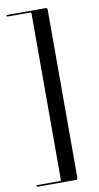

<svg xmlns="http://www.w3.org/2000/svg" viewBox="-94 -766 475 920"><g transform="rotate(-10 144.0 -306.0)"><path d="M127 98V-710Q127 -716 121.5 -716H12Q7 -716 7 -720Q7 -724 12 -724H197.5Q206.5 -724 206.5 -714.5V102.5Q206.5 112 197.5 112H12Q7 112 7 108Q7 104 12 104H121.5Q127 104 127 98Z"/></g></svg>

Font: Fraunces144ptRegular
Style: Regular
Weight: 400
Version: Version 1.000;[0bf87f6ff]